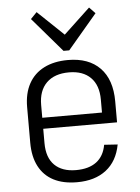

<svg xmlns="http://www.w3.org/2000/svg" viewBox="-55 -818 635 868"><g transform="rotate(-5 263.0 -384.0)"><path d="M260 7Q197 7 153.5 -15.5Q110 -38 87 -82Q64 -126 64 -189V-351Q64 -413 88 -457Q112 -501 157.5 -524Q203 -547 266 -547Q360 -547 411.5 -494Q463 -441 463 -342V-247H116V-297H410L399 -270V-356Q399 -421 364 -456Q329 -491 266 -491Q200 -491 164 -455.5Q128 -420 128 -355V-182Q128 -116 162.5 -82Q197 -48 260 -48Q318 -48 352.5 -74Q387 -100 396 -151L457 -147Q443 -72 392 -32.5Q341 7 260 7ZM409 -747 276 -590H250L116 -746L144 -775L273 -652H251L382 -775Z"/></g></svg>

Font: Pathway Extreme SemiCondensed ExtraLight
Style: Regular
Weight: 250
Width: 4
Version: Version 1.001;gftools[0.9.26]